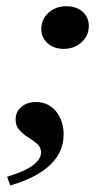

<svg xmlns="http://www.w3.org/2000/svg" viewBox="-20 -447 342 603"><path d="M179.8 -293.5Q149.2 -293.5 129.4 -311.3Q109.7 -329 109.7 -355.6Q109.7 -386.3 132.3 -406.9Q154.8 -427.4 188.7 -427.4Q220.2 -427.4 239.5 -410.1Q258.9 -392.7 258.9 -365.3Q258.9 -334.7 235.9 -314.1Q212.9 -293.5 179.8 -293.5ZM12.1 135.5 2.4 108.1Q56.5 91.9 82.7 72.6Q108.9 53.2 108.9 31.5Q108.9 15.3 96.8 4.8Q84.7 -5.6 69 -15.3Q53.2 -25 41.1 -38.3Q29 -51.6 29 -71.8Q29 -96 47.2 -111.3Q65.3 -126.6 92.7 -126.6Q131.5 -126.6 155.6 -97.6Q179.8 -68.5 179.8 -24.2Q179.8 30.6 137.5 71Q95.2 111.3 12.1 135.5Z"/></svg>

Font: Playfair 9pt
Style: Bold Italic
Weight: 700
Italic angle: -15.6°
Designer: Claus Eggers Sørensen
Foundry: Claus Eggers Sørensen
Version: Version 2.203